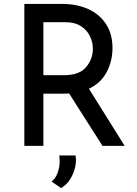

<svg xmlns="http://www.w3.org/2000/svg" viewBox="-20 -743 700 978"><path d="M502 0 332 -267Q324 -266 308 -266H201V0H104V-723H297Q371 -723 429 -697Q487 -671 520 -620.5Q553 -570 553 -499Q553 -432 523.5 -376Q494 -320 433 -291L615 0ZM453 -495Q453 -527 438.5 -558Q424 -589 392.5 -609.5Q361 -630 313 -630H201V-360H306Q384 -360 418.5 -401Q453 -442 453 -495ZM243 182Q263 166 273.5 137.5Q284 109 284 77Q284 67 282 49H365Q367 63 367 71Q367 112 347 153Q327 194 291 215Z"/></svg>

Font: Josefin Sans
Style: Regular
Weight: 400
Designer: Santiago Orozco
Foundry: Typemade
Version: Version 2.000